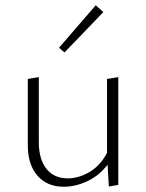

<svg xmlns="http://www.w3.org/2000/svg" viewBox="-20 -708 556 732"><path d="M374 -662 226 -508 205 -526 345 -688ZM388 -407 431 -414V-3L395 3L390 -80Q359 -39 313.5 -17.5Q268 4 223 4Q160 4 123 -38Q86 -80 86 -154V-407L128 -414V-166Q128 -101 157 -64.5Q186 -28 238 -28Q280 -28 321 -52Q362 -76 388 -125Z"/></svg>

Font: EauTestText Light
Style: Regular
Weight: 300
Designer: Christian Thalmann (Catharsis Fonts)
Version: Version 0.001;PS 000.001;hotconv 1.0.88;makeotf.lib2.5.64775